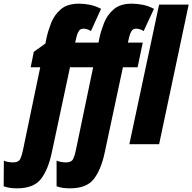

<svg xmlns="http://www.w3.org/2000/svg" viewBox="-128 -785 1047 1045"><path d="M576 0H738L899 -760H738ZM-35 240Q55 240 94.5 189.5Q134 139 154 45L253 -419H379L285 32Q280 58 271 78.5Q262 99 230 99Q221 99 205 96.5Q189 94 180 89V229Q200 236 217.5 238Q235 240 253 240Q343 240 382.5 189.5Q422 139 442 45L541 -419H621L649 -553H568L576 -587Q580 -603 588 -616Q596 -629 613 -629Q633 -629 654 -616L710 -737Q679 -753 648.5 -759Q618 -765 589 -765Q526 -765 490.5 -734Q455 -703 438.5 -660.5Q422 -618 414 -582L408 -553H281L289 -587Q293 -603 301 -616Q309 -629 326 -629Q346 -629 367 -616L422 -737Q391 -753 361 -759Q331 -765 302 -765Q238 -765 202.5 -734Q167 -703 150.5 -660.5Q134 -618 126 -582L119 -548L56 -503L39 -419H91L-3 32Q-8 58 -17 78.5Q-26 99 -58 99Q-67 99 -83 96.5Q-99 94 -107 89L-108 229Q-88 236 -70 238Q-52 240 -35 240Z"/></svg>

Font: Noto Sans Display Condensed Black
Style: Italic
Weight: 900
Width: 3
Italic angle: -192°
Designer: Monotype Design Team
Foundry: Monotype Imaging Inc.
Version: Version 1.900